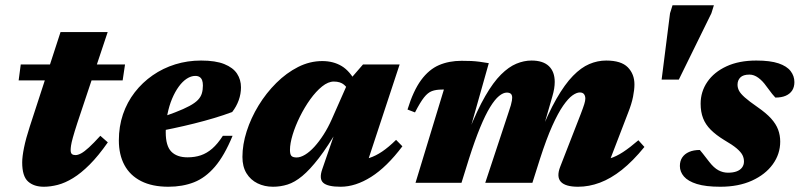

<svg xmlns="http://www.w3.org/2000/svg" viewBox="-20 -696 3044 731"><path d="M51 -390 59 -450.5H456L447 -390ZM274.5 -228Q263 -192.5 257.5 -172.5Q252 -152.5 250.5 -142Q249 -131.5 249 -125Q249 -113.5 253.8 -109.5Q258.5 -105.5 267.5 -105.5Q276.5 -105.5 288.8 -112Q301 -118.5 318.8 -134.8Q336.5 -151 362 -179L390.5 -154Q354.5 -102.5 321.5 -69.5Q288.5 -36.5 258.2 -18Q228 0.5 200 7.8Q172 15 147 15Q109 15 86.8 -5Q64.5 -25 64.5 -77.5Q64.5 -99.5 71.5 -134Q78.5 -168.5 93 -213L210.5 -574H390Z M723.5 -407Q707.5 -407 691.2 -396.5Q675 -386 660.8 -366.5Q646.5 -347 635.2 -320.2Q624 -293.5 617.5 -261.2Q611 -229 611 -192.5Q611 -140.5 632.2 -118.8Q653.5 -97 694 -97Q722 -97 744.8 -104.8Q767.5 -112.5 788 -130.2Q808.5 -148 828.5 -179H865.5Q834.5 -103.5 798.2 -61.2Q762 -19 718.5 -2Q675 15 621 15Q559.5 15 517.2 -6.5Q475 -28 453.8 -67.5Q432.5 -107 432.5 -161.5Q432.5 -214.5 448.2 -260.8Q464 -307 493 -344.5Q522 -382 561.2 -409.2Q600.5 -436.5 647.2 -451Q694 -465.5 745.5 -465.5Q800.5 -465.5 834 -452Q867.5 -438.5 882.5 -415.5Q897.5 -392.5 897.5 -363.5Q897.5 -338.5 888.8 -314.2Q880 -290 864 -269.5Q832 -257.5 795.2 -246.5Q758.5 -235.5 719.5 -225.8Q680.5 -216 640.2 -207.5Q600 -199 561.5 -192L563.5 -239Q612.5 -255 646.2 -268Q680 -281 701.2 -292.5Q722.5 -304 733.5 -315.5Q744.5 -327 748.5 -340.5Q752.5 -354 752.5 -370.5Q752.5 -382.5 749.5 -390.5Q746.5 -398.5 740 -402.8Q733.5 -407 723.5 -407Z M1207 -52 1261.5 -210H1270Q1228 -138 1193.8 -93.8Q1159.5 -49.5 1130.8 -25.8Q1102 -2 1075 6.5Q1048 15 1019.5 15Q987 15 960.5 2Q934 -11 918.5 -36.2Q903 -61.5 903 -98.5Q903 -145.5 919.2 -196.2Q935.5 -247 964.5 -294.5Q993.5 -342 1032 -380.2Q1070.5 -418.5 1115 -441Q1159.5 -463.5 1207 -463.5Q1249 -463.5 1280.8 -444.5Q1312.5 -425.5 1337 -379L1310.5 -342Q1304 -361.5 1289.8 -373.5Q1275.5 -385.5 1251 -385.5Q1229.5 -385.5 1206.2 -366.8Q1183 -348 1161.2 -317.8Q1139.5 -287.5 1122 -252.2Q1104.5 -217 1094.2 -183.2Q1084 -149.5 1084 -125Q1084 -109 1089.2 -102.8Q1094.5 -96.5 1109.5 -96.5Q1124 -96.5 1141.5 -107Q1159 -117.5 1177 -137.2Q1195 -157 1212 -183.5Q1229 -210 1243 -241.5L1307.5 -387.5L1362 -450.5H1501.5L1365 -36.5L1336 -85.5Q1363 -87 1386.8 -94.8Q1410.5 -102.5 1435 -119Q1459.5 -135.5 1488 -163.5L1512 -139Q1452.5 -60 1393 -22.5Q1333.5 15 1277 15Q1227.5 15 1210.8 0Q1194 -15 1207 -52Z M2283.5 -38 2250.5 -85.5Q2278 -85.5 2302 -92.8Q2326 -100 2352 -117Q2378 -134 2410.5 -162L2433.5 -136.5Q2389.5 -82.5 2347.5 -49.2Q2305.5 -16 2264 -0.5Q2222.5 15 2181 15Q2132.5 15 2115.2 -4Q2098 -23 2113 -61.5L2190.5 -260.5Q2200.5 -286.5 2204.5 -299.5Q2208.5 -312.5 2208.5 -320.5Q2208.5 -331 2203.5 -337.5Q2198.5 -344 2187.5 -344Q2175.5 -344 2159.5 -332.8Q2143.5 -321.5 2124 -293.5Q2104.5 -265.5 2082.5 -216.5Q2060.5 -167.5 2036 -91.5L2007 0H1827.5L1916 -267.5Q1922 -284.5 1925 -295.5Q1928 -306.5 1929 -313.2Q1930 -320 1930 -324Q1930 -334.5 1924.8 -339Q1919.5 -343.5 1909.5 -343.5Q1896 -343.5 1880 -330.5Q1864 -317.5 1846 -288.2Q1828 -259 1808 -210.5Q1788 -162 1765.5 -91.5L1737 0H1562L1670 -355Q1668 -355 1666.2 -355Q1664.5 -355 1662.5 -355Q1640 -355 1624.5 -349.2Q1609 -343.5 1594.5 -325.2Q1580 -307 1560 -268L1531.5 -279Q1553.5 -350.5 1583.2 -391Q1613 -431.5 1651.2 -448Q1689.5 -464.5 1737.5 -464.5Q1758 -464.5 1773.8 -463.8Q1789.5 -463 1805.2 -461Q1821 -459 1841 -455.5L1764.5 -184.5V-196Q1797 -277.5 1827.5 -330.2Q1858 -383 1887.5 -412.2Q1917 -441.5 1946 -453.5Q1975 -465.5 2003.5 -465.5Q2047.5 -465.5 2069.8 -444.2Q2092 -423 2092 -384Q2092 -372 2089.8 -358.2Q2087.5 -344.5 2083 -329L2039.5 -178H2032.5Q2066.5 -264 2098.5 -319.8Q2130.5 -375.5 2161.5 -407.2Q2192.5 -439 2223.8 -452.2Q2255 -465.5 2288 -465.5Q2345 -465.5 2370.2 -439.8Q2395.5 -414 2395.5 -374.5Q2395.5 -354.5 2390.2 -327.8Q2385 -301 2371.5 -267Z M2499 -393 2531 -645.5 2540.5 -676H2698L2688.5 -645.5L2564.5 -393Z M2644.5 -125Q2648.5 -120 2656 -111Q2663.5 -102 2680.5 -79.5Q2698 -57 2715.2 -47.8Q2732.5 -38.5 2751.5 -38.5Q2771 -38.5 2784.5 -43.5Q2798 -48.5 2805.2 -58.2Q2812.5 -68 2812.5 -81Q2812.5 -94 2806.8 -105.5Q2801 -117 2785 -130.8Q2769 -144.5 2737 -163Q2706 -182 2686 -202Q2666 -222 2656.8 -246Q2647.5 -270 2647.5 -301Q2647.5 -347 2673 -384.2Q2698.5 -421.5 2746 -443.5Q2793.5 -465.5 2859.5 -465.5Q2912.5 -465.5 2944.2 -454.8Q2976 -444 2990.2 -425.2Q3004.5 -406.5 3004.5 -383.5Q3004.5 -364.5 2996 -351.5Q2987.5 -338.5 2971.5 -331.5Q2955.5 -324.5 2932 -324.5Q2927.5 -329 2919.8 -338.5Q2912 -348 2897.5 -368Q2883.5 -388 2867 -400Q2850.5 -412 2833.5 -412Q2809.5 -412 2798.8 -401.2Q2788 -390.5 2788 -373.5Q2788 -362 2793.5 -351Q2799 -340 2815.5 -325.2Q2832 -310.5 2864.5 -288Q2897 -265.5 2915.8 -244.8Q2934.5 -224 2942.5 -202.5Q2950.5 -181 2950.5 -157Q2950.5 -109.5 2922.2 -70.5Q2894 -31.5 2842.8 -8.2Q2791.5 15 2722.5 15Q2667 15 2633.2 4.5Q2599.5 -6 2584 -24Q2568.5 -42 2568.5 -64Q2568.5 -83 2577.5 -96.5Q2586.5 -110 2603.5 -117.5Q2620.5 -125 2644.5 -125Z"/></svg>

Font: Newsreader 16pt 16pt ExtraBold
Style: Italic
Weight: 800
Italic angle: -17°
Version: Version 1.003